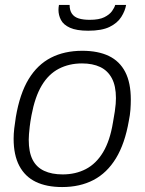

<svg xmlns="http://www.w3.org/2000/svg" viewBox="-20 -743 584 775"><path d="M231 12Q168 12 124.5 -9Q81 -30 58 -73.5Q35 -117 35 -183Q35 -203 37.5 -224.5Q40 -246 44 -271Q60 -365 95.5 -423.5Q131 -482 185.5 -510Q240 -538 312 -538Q376 -538 419.5 -517Q463 -496 485.5 -452.5Q508 -409 508 -341Q508 -322 506.5 -300.5Q505 -279 500 -255Q484 -163 448 -104Q412 -45 357.5 -16.5Q303 12 231 12ZM233 -39Q285 -39 326.5 -60.5Q368 -82 396 -128.5Q424 -175 436 -249Q441 -276 443.5 -293.5Q446 -311 447 -323.5Q448 -336 448 -347Q448 -396 431.5 -427Q415 -458 384.5 -472.5Q354 -487 311 -487Q259 -487 217.5 -465.5Q176 -444 148.5 -398Q121 -352 107 -277Q102 -250 100 -232Q98 -214 97 -201.5Q96 -189 96 -179Q96 -129 111.5 -98.5Q127 -68 158 -53.5Q189 -39 233 -39ZM336 -619Q289 -619 262.5 -631Q236 -643 226 -662.5Q216 -682 216 -703Q216 -708 216.5 -713Q217 -718 218 -723H261Q261 -701 270.5 -687.5Q280 -674 298 -668.5Q316 -663 342 -663Q380 -663 401 -673.5Q422 -684 432 -698Q442 -712 445 -723H489Q485 -699 469.5 -674.5Q454 -650 422.5 -634.5Q391 -619 336 -619Z"/></svg>

Font: Archivo SemiBold ExtraLight
Style: Italic
Weight: 250
Italic angle: -10°
Version: Version 2.001